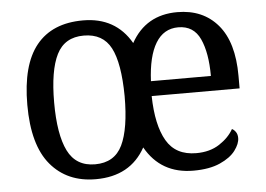

<svg xmlns="http://www.w3.org/2000/svg" viewBox="-44 -603 928 670"><g transform="rotate(-5 419.5 -268.0)"><path d="M266 10Q166 10 108 -59Q50 -128 50 -269Q50 -409 105.5 -477.5Q161 -546 269 -546Q383 -546 437 -452Q489 -546 599 -546Q689 -546 741 -485Q793 -424 793 -306V-262H485Q487 -160 519 -105Q551 -50 623 -50Q671 -50 704.5 -72Q738 -94 754 -123Q761 -120 767 -111.5Q773 -103 773 -90Q773 -70 755.5 -46.5Q738 -23 701 -6.5Q664 10 608 10Q494 10 440 -86Q387 10 266 10ZM697 -314Q697 -395 674.5 -444Q652 -493 598 -493Q547 -493 519 -447Q491 -401 487 -314ZM268 -42Q336 -42 363.5 -99Q391 -156 391 -270Q390 -386 362 -439.5Q334 -493 267 -493Q200 -493 172 -437Q144 -381 144 -269Q144 -157 172.5 -99.5Q201 -42 268 -42Z"/></g></svg>

Font: Noto Serif Tamil SemiCondensed
Style: Italic
Weight: 400
Width: 4
Italic angle: -12°
Designer: Indian Type Foundry, Tom Grace, and the Monotype Design Team
Foundry: Monotype Imaging Inc.
Version: Version 2.003; ttfautohint (v1.8.4.7-5d5b)